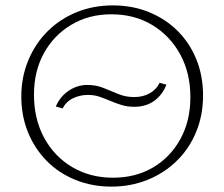

<svg xmlns="http://www.w3.org/2000/svg" viewBox="-20 -685 832 712"><path d="M393 7Q321 7 259.5 -18Q198 -43 153.5 -88Q109 -133 84 -194Q59 -255 59 -327Q59 -399 85 -461.5Q111 -524 157 -569.5Q203 -615 264.5 -640Q326 -665 399 -665Q471 -665 532.5 -640Q594 -615 639 -570Q684 -525 708.5 -464Q733 -403 733 -331Q733 -258 707.5 -196Q682 -134 635.5 -88.5Q589 -43 527 -18Q465 7 393 7ZM399 -26Q483 -26 547.5 -64Q612 -102 649 -169.5Q686 -237 686 -324Q686 -414 648.5 -483Q611 -552 545 -592Q479 -632 393 -632Q310 -632 245 -593.5Q180 -555 143 -488Q106 -421 106 -334Q106 -244 143.5 -174.5Q181 -105 247.5 -65.5Q314 -26 399 -26ZM212 -283 187 -290Q202 -326 234 -348Q266 -370 304 -370Q336 -370 363.5 -359Q391 -348 418.5 -336.5Q446 -325 478 -325Q510 -325 535 -339Q560 -353 572 -378L597 -371Q583 -334 552.5 -311.5Q522 -289 478 -289Q452 -289 431 -295.5Q410 -302 390 -310.5Q370 -319 350 -326Q330 -333 306 -333Q277 -333 251.5 -321Q226 -309 212 -283Z"/></svg>

Font: Ysabeau SC ExtraLight
Style: Regular
Weight: 250
Designer: Christian Thalmann (Catharsis Fonts)
Version: Version 2.001;gftools[0.9.30]; featfreeze: smcp